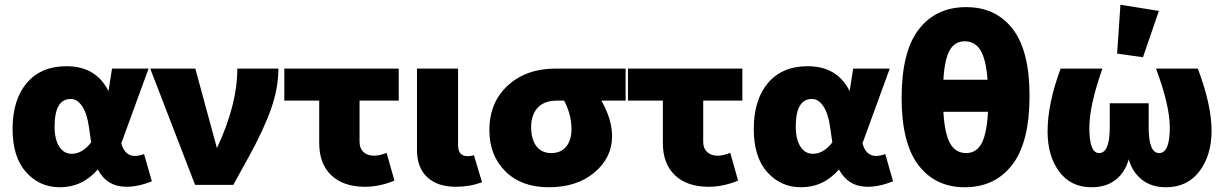

<svg xmlns="http://www.w3.org/2000/svg" viewBox="-20 -779 5163 809"><path d="M232 10Q147 10 90 -53.5Q33 -117 33 -235Q33 -359 93 -429.5Q153 -500 260 -500Q385 -500 437 -395L452 -490H606L491 -175Q506 -122 548 -122Q567 -122 587 -130L620 -15Q562 8 513 8Q431 8 392 -65Q327 10 232 10ZM210 -246Q210 -192 229.5 -161.5Q249 -131 282 -131Q327 -131 364 -179L355 -242Q347 -300 326.5 -331Q306 -362 278 -362Q210 -362 210 -246Z M1027 -116 963 0H802L613 -490H803L894 -155Q980 -338 980 -490H1153Q1153 -407 1121.5 -318.5Q1090 -230 1027 -116Z M1518 8Q1427 8 1376 -40.5Q1325 -89 1325 -176V-355H1178V-490H1660V-355H1495V-181Q1495 -154 1511.5 -138.5Q1528 -123 1556 -123Q1579 -123 1609 -135L1642 -18Q1579 8 1518 8Z M1901 8Q1823 8 1780 -32.5Q1737 -73 1737 -147V-490H1910V-168Q1910 -121 1950 -121Q1964 -121 1977 -125L2011 -11Q1959 8 1901 8Z M2559 -205Q2559 -115 2485 -52.5Q2411 10 2292 10Q2177 10 2109.5 -57Q2042 -124 2042 -231Q2042 -347 2119.5 -418.5Q2197 -490 2321 -490H2616V-355H2514Q2559 -276 2559 -205ZM2303 -134Q2343 -134 2365.5 -161Q2388 -188 2388 -235Q2388 -296 2357 -355H2327Q2273 -355 2245.5 -325Q2218 -295 2218 -244Q2218 -192 2240 -163Q2262 -134 2303 -134Z M2966 8Q2875 8 2824 -40.5Q2773 -89 2773 -176V-355H2626V-490H3108V-355H2943V-181Q2943 -154 2959.5 -138.5Q2976 -123 3004 -123Q3027 -123 3057 -135L3090 -18Q3027 8 2966 8Z M3355 10Q3270 10 3213 -53.5Q3156 -117 3156 -235Q3156 -359 3216 -429.5Q3276 -500 3383 -500Q3508 -500 3560 -395L3575 -490H3729L3614 -175Q3629 -122 3671 -122Q3690 -122 3710 -130L3743 -15Q3685 8 3636 8Q3554 8 3515 -65Q3450 10 3355 10ZM3333 -246Q3333 -192 3352.5 -161.5Q3372 -131 3405 -131Q3450 -131 3487 -179L3478 -242Q3470 -300 3449.5 -331Q3429 -362 3401 -362Q3333 -362 3333 -246Z M4045 10Q3921 10 3850 -83Q3779 -176 3779 -366Q3779 -562 3851.5 -655.5Q3924 -749 4051 -749Q4176 -749 4247 -657Q4318 -565 4318 -375Q4318 -179 4245 -84.5Q4172 10 4045 10ZM4045 -605Q4003 -605 3981.5 -567Q3960 -529 3955 -443H4141Q4135 -527 4112 -566Q4089 -605 4045 -605ZM4051 -134Q4094 -134 4116 -175Q4138 -216 4143 -308H3955Q3960 -217 3983 -175.5Q4006 -134 4051 -134Z M4796 -538 4687 -553 4701 -759 4863 -733ZM4656 -344H4820V-242Q4820 -134 4864 -134Q4909 -134 4909 -242Q4909 -334 4851 -490H5027Q5085 -337 5085 -228Q5085 -125 5034 -57.5Q4983 10 4893 10Q4832 10 4791.5 -22Q4751 -54 4736 -108Q4721 -53 4681 -21.5Q4641 10 4579 10Q4492 10 4443 -56Q4394 -122 4394 -225Q4394 -342 4449 -490H4625Q4570 -334 4570 -241Q4570 -134 4611 -134Q4656 -134 4656 -243Z"/></svg>

Font: Cantarell Extra Bold
Style: Regular
Weight: 800
Designer: Dave Crossland, Nikolaus Waxweiler, Florian Fecher, Jacques Le Bailly, Eben Sorkin, Alexei Vanyashin, Alexios Zavras, Em
Version: Version 0.303